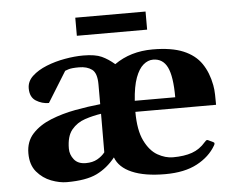

<svg xmlns="http://www.w3.org/2000/svg" viewBox="-49 -709 955 780"><g transform="rotate(-5 428.5 -318.5)"><path d="M192.9 11.7Q163.6 11.7 129.6 -1.2Q95.7 -14.2 71.5 -42.7Q47.4 -71.3 47.4 -118.2Q47.4 -166.5 76.4 -198Q105.5 -229.5 152.1 -248.3Q198.7 -267.1 252.4 -277.1Q306.2 -287.1 355.5 -292V-372.6Q355.5 -418.9 335.4 -433.8Q315.4 -448.7 282.7 -448.7Q251.5 -448.7 238.5 -444.1Q225.6 -439.5 225.6 -439.5L148.4 -314.9Q120.1 -314.9 95.9 -330.1Q71.8 -345.2 71.8 -381.3Q71.8 -409.7 94.5 -430.9Q117.2 -452.1 153.1 -466.6Q189 -481 229 -488Q269 -495.1 303.7 -495.1Q352.5 -495.1 378.9 -482.9Q405.3 -470.7 430.7 -448.7Q496.6 -495.1 586.4 -495.1Q663.6 -495.1 711.4 -475.1Q759.3 -455.1 784.7 -418Q810.1 -380.9 819.8 -329.1Q823.2 -311.5 823.7 -290Q824.2 -268.6 824.2 -248.5H495.1Q495.1 -173.3 516.4 -130.1Q537.6 -86.9 569.1 -69.1Q600.6 -51.3 631.3 -51.3Q677.2 -51.3 709.2 -62.5Q741.2 -73.7 765.1 -101.6Q767.6 -104 770.3 -106.9Q772.9 -109.9 777.8 -108.9L799.3 -98.6Q804.2 -96.7 804.2 -92.8Q804.2 -90.8 803.5 -88.9Q802.7 -86.9 801.3 -84.5Q775.9 -40.5 724.6 -13.2Q673.3 14.2 594.2 14.2Q510.7 14.2 459 -8.1Q407.2 -30.3 392.1 -71.8Q359.4 -30.8 315.7 -9.5Q272 11.7 192.9 11.7ZM496.6 -293.5H661.6Q661.6 -378.4 643.3 -416Q625 -453.6 585 -453.6Q564 -453.6 545.2 -437.7Q526.4 -421.9 513.4 -386.7Q500.5 -351.6 496.6 -293.5ZM276.9 -58.6Q304.2 -58.6 323.5 -69.3Q342.8 -80.1 355 -95.7L355.5 -252.9Q322.3 -248 289.3 -237.1Q256.3 -226.1 234.6 -200Q212.9 -173.8 212.9 -123Q212.9 -98.6 228.8 -78.6Q244.6 -58.6 276.9 -58.6ZM285.2 -577.1V-650.9H571.8V-577.1Z"/></g></svg>

Font: Gelasio
Style: Bold
Weight: 700
Designer: Eben Sorkin
Foundry: Eben Sorkin
Version: Version 1.008